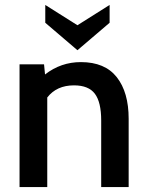

<svg xmlns="http://www.w3.org/2000/svg" viewBox="-20 -756 595 776"><path d="M500 -276V0H389V-269Q389 -343 363.5 -377Q338 -411 279 -411Q209 -411 171 -362V0H59V-496H158L162 -455Q226 -505 307 -505Q404 -505 452 -444Q500 -383 500 -276ZM163 -664V-736L293 -654L423 -736V-664L293 -553Z"/></svg>

Font: Cabin SemiBold
Style: Regular
Weight: 600
Designer: Pablo Impallari
Foundry: Pablo Impallari. http://www.impallari.com Igino Marini. http://www.ikern.com
Version: Version 2.200